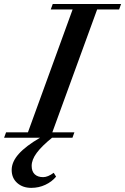

<svg xmlns="http://www.w3.org/2000/svg" viewBox="-74 -683 620 952"><path d="M-53.7 0 -43.9 -26.9H64.5L286.1 -636.2H177.7L187.5 -663.1H526.4L516.6 -636.2H407.7L185.5 -26.9H294.9L285.2 0H184.1Q132.8 41.5 107.9 75.2Q83 108.9 83 139.6Q83 166.5 97.9 180.9Q112.8 195.3 140.1 195.3Q163.1 195.3 192.4 173.8L204.1 192.9Q183.1 218.3 150.6 233.4Q118.2 248.5 81.1 248.5Q38.6 248.5 11.2 224.1Q-16.1 199.7 -16.1 159.7Q-16.1 119.6 18.6 80.6Q53.2 41.5 124.5 0Z"/></svg>

Font: Elstob 14pt SemiBold
Style: Italic
Weight: 600
Italic angle: -20°
Designer: Peter S. Baker
Version: Version 1.015